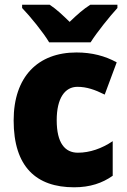

<svg xmlns="http://www.w3.org/2000/svg" viewBox="-20 -786 540 816"><path d="M189 -606H365C392 -649 447 -717 479 -752V-766H364C334 -747 308 -724 276 -693C244 -724 221 -746 191 -766H74V-752C108 -717 164 -648 189 -606ZM295 10C363 10 415 -8 459 -39V-186C413 -155 362 -137 311 -137C256 -137 221 -178 221 -275C221 -369 256 -417 309 -417C348 -417 383 -405 425 -384L476 -521C427 -548 371 -563 305 -563C141 -563 38 -460 38 -274C38 -77 134 10 295 10Z"/></svg>

Font: Noto Sans Kannada SemiCondensed Black
Style: Regular
Weight: 900
Width: 4
Designer: Jelle Bosma - Monotype Design Team
Foundry: Monotype Imaging Inc.
Version: Version 2.005